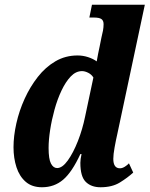

<svg xmlns="http://www.w3.org/2000/svg" viewBox="-20 -780 631 810"><path d="M157 10Q115 10 88.5 -13Q62 -36 49.5 -74.5Q37 -113 37 -159Q37 -206 49 -259.5Q61 -313 84 -363.5Q107 -414 139.5 -455.5Q172 -497 214 -521.5Q256 -546 307 -546Q330 -546 351.5 -539Q373 -532 388 -521Q390 -534 394 -553.5Q398 -573 400 -582L408 -622Q412 -637 414.5 -651Q417 -665 417 -678Q417 -693 408 -699.5Q399 -706 376 -706H357L368 -760H591L475 -215Q469 -189 463.5 -158.5Q458 -128 458 -110Q458 -70 486 -70Q496 -70 507 -77Q518 -84 524 -91L542 -52Q518 -30 485.5 -10Q453 10 404 10Q365 10 342 -12.5Q319 -35 319 -93Q319 -108 324 -130H319Q284 -54 246.5 -22Q209 10 157 10ZM221 -71Q243 -71 266 -103Q289 -135 308.5 -184.5Q328 -234 339 -288L374 -453Q366 -466 352 -473Q338 -480 326 -480Q300 -480 278.5 -457.5Q257 -435 239.5 -398Q222 -361 210 -317.5Q198 -274 191.5 -231.5Q185 -189 185 -156Q185 -109 195 -90Q205 -71 221 -71Z"/></svg>

Font: Noto Serif ExtraCondensed ExtraBold
Style: Italic
Weight: 800
Width: 2
Italic angle: -12°
Designer: Monotype Design Team
Foundry: Monotype Imaging Inc.
Version: Version 2.013